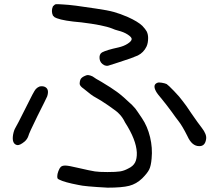

<svg xmlns="http://www.w3.org/2000/svg" viewBox="-20 -741 1040 912"><path d="M231.4 -710.9Q240.2 -720.7 246.6 -721.2Q252.9 -721.7 281.2 -719.7Q324.2 -717.8 436.5 -700.2Q491.2 -692.4 521 -684.1Q550.8 -675.8 586.9 -660.2Q634.8 -638.7 656.2 -618.2Q670.9 -602.5 676.8 -591.8Q683.6 -578.1 683.6 -560.5Q683.6 -536.1 675.8 -519.5Q662.1 -491.2 634.8 -477.5L600.6 -463.9Q567.4 -453.1 539.1 -443.4Q502.9 -431.6 494.6 -429.2Q486.3 -426.8 474.6 -431.6Q456.1 -441.4 453.1 -460.9Q450.2 -483.4 464.8 -492.2Q487.3 -503.9 542 -515.6Q568.4 -521.5 586.9 -533.7Q605.5 -545.9 605.5 -555.7Q605.5 -564.5 586.9 -576.7Q568.4 -588.9 541 -595.7Q525.4 -599.6 512.7 -605.5Q470.7 -622.1 366.2 -634.8Q283.2 -641.6 250 -654.3L239.3 -659.2L231.4 -667Q221.7 -688.5 231.4 -710.9ZM388.7 -382.8Q399.4 -387.7 419.9 -377.9Q432.6 -368.2 462.9 -351.6Q508.8 -324.2 536.1 -304.2Q563.5 -284.2 607.4 -242.2Q625 -224.6 633.8 -210Q647.5 -188.5 654.3 -179.7Q680.7 -140.6 692.9 -89.4Q705.1 -38.1 700.2 11.7Q697.3 46.9 688.5 64.5Q679.7 82 655.3 106.4Q627.9 132.8 593.8 141.6Q559.6 150.4 491.2 150.4Q379.9 144.5 353.5 137.7Q286.1 125 261.7 112.3Q254.9 109.4 253.4 106.4Q252 103.5 252 95.7Q252 85.9 257.3 71.8Q262.7 57.6 268.6 51.8Q276.4 44.9 291.5 45.4Q306.6 45.9 347.7 55.7Q411.1 70.3 430.7 73.2Q450.2 76.2 490.2 76.2Q531.2 76.2 550.3 73.2Q569.3 70.3 588.9 59.6Q612.3 48.8 621.6 30.8Q630.9 12.7 629.9 -16.6Q627 -77.1 574.2 -159.2Q561.5 -185.5 544.9 -201.2Q538.1 -210 497.1 -238.3Q456.1 -266.6 433.6 -278.3Q416 -287.1 377.9 -319.3L370.1 -325.2Q358.4 -335 358.4 -343.8Q358.4 -352.5 361.3 -361.3Q365.2 -374 388.7 -382.8ZM168 -330.1Q180.7 -333 191.4 -329.1Q215.8 -319.3 204.1 -283.2Q199.2 -271.5 158.2 -190.4Q117.2 -107.4 114.3 -93.8Q109.4 -80.1 97.7 -69.3Q74.2 -49.8 61.5 -51.8Q35.2 -57.6 42 -100.6Q45.9 -122.1 53.7 -134.8Q59.6 -143.6 100.6 -225.6Q141.6 -309.6 150.4 -318.4Q159.2 -327.1 168 -330.1ZM727.5 -347.7Q733.4 -350.6 748 -348.1Q762.7 -345.7 771.5 -341.8Q779.3 -336.9 806.6 -308.6Q834 -280.3 848.6 -259.8Q862.3 -243.2 890.6 -200.2Q920.9 -156.2 938.5 -133.8Q962.9 -102.5 959 -80.1Q954.1 -45.9 925.8 -46.9Q891.6 -46.9 870.1 -94.7Q845.7 -143.6 827.1 -167Q815.4 -181.6 796.9 -208Q772.5 -241.2 751 -267.6Q726.6 -295.9 720.7 -307.6Q704.1 -338.9 727.5 -347.7Z"/></svg>

Font: JasonHandwriting4
Style: Regular
Weight: 400
Version: Version 1.01.21